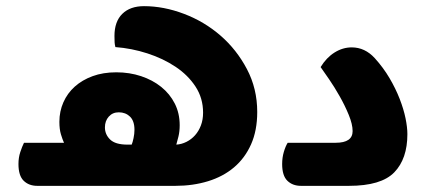

<svg xmlns="http://www.w3.org/2000/svg" viewBox="-20 -604 1384 624"><path d="M101 0Q74 0 57 -16.5Q40 -33 40 -71Q40 -92 46 -110Q52 -128 58 -140H188Q183 -151 178 -167.5Q173 -184 173 -208Q173 -242 186 -271.5Q199 -301 223 -322.5Q247 -344 281 -356.5Q315 -369 358 -369Q401 -369 438.5 -356.5Q476 -344 504 -321.5Q532 -299 548 -267.5Q564 -236 564 -197Q564 -177 560 -160.5Q556 -144 553 -134Q570 -135 586 -143Q602 -151 614 -164.5Q626 -178 633 -196.5Q640 -215 640 -238Q640 -285 615.5 -322.5Q591 -360 550.5 -387Q510 -414 459 -430.5Q408 -447 355 -451Q353 -459 352.5 -466Q352 -473 352 -487Q352 -534 377.5 -559Q403 -584 448 -584Q512 -584 578 -559Q644 -534 696.5 -488.5Q749 -443 782.5 -379.5Q816 -316 816 -240Q816 -180 796 -135Q776 -90 740.5 -60Q705 -30 656 -15Q607 0 550 0ZM408 -134Q411 -141 414 -155Q417 -169 417 -182Q417 -211 402.5 -225Q388 -239 366 -239Q346 -239 333.5 -225Q321 -211 321 -190Q321 -167 338 -150.5Q355 -134 394 -134Z M1071 -140Q1126 -140 1126 -178Q1126 -200 1113.5 -230.5Q1101 -261 1084 -291Q1067 -321 1049.5 -346.5Q1032 -372 1022 -386Q1041 -417 1067.5 -433.5Q1094 -450 1123 -450Q1166 -450 1198 -415Q1226 -384 1246 -350Q1266 -316 1279 -282.5Q1292 -249 1298 -219.5Q1304 -190 1304 -168Q1304 -88 1261.5 -44Q1219 0 1114 0H958Q931 0 914 -16.5Q897 -33 897 -71Q897 -92 902.5 -110.5Q908 -129 915 -140Z"/></svg>

Font: Baloo Bhaijaan
Style: Regular
Weight: 400
Designer: Devika Bhansali and Ek Type
Foundry: Ek Type
Version: Version 1.443;PS 1.000;hotconv 16.6.51;makeotf.lib2.5.65220;